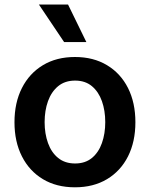

<svg xmlns="http://www.w3.org/2000/svg" viewBox="-20 -799 648 830"><path d="M304 10.7Q224.1 10.7 165.5 -24.5Q106.9 -59.7 74.8 -123Q42.6 -186.4 42.6 -270.6Q42.6 -355.1 74.8 -418.5Q106.9 -481.9 165.5 -517.2Q224.1 -552.6 304 -552.6Q383.9 -552.6 442.6 -517.2Q501.4 -481.9 533.4 -418.5Q565.3 -355.1 565.3 -270.6Q565.3 -186.4 533.4 -123Q501.4 -59.7 442.6 -24.5Q383.9 10.7 304 10.7ZM304.7 -92.3Q348.4 -92.3 377.3 -116.1Q406.2 -139.9 420.6 -180.6Q435 -221.2 435 -271Q435 -321 420.6 -361.7Q406.2 -402.3 377.3 -426.5Q348.4 -450.6 304.7 -450.6Q260.7 -450.6 231.4 -426.5Q202.1 -402.3 187.5 -361.7Q172.9 -321 172.9 -271Q172.9 -221.2 187.5 -180.6Q202.1 -139.9 231.4 -116.1Q260.7 -92.3 304.7 -92.3ZM353.3 -617.2H257.1L148.1 -779.5H274.1Z"/></svg>

Font: Linik Sans SemiBold
Style: Regular
Weight: 600
Designer: Rasmus Andersson (font), Cristiano Sobral (main changes)
Foundry: rsms
Version: Version 3.018;June 1, 2022;FontCreator 14.0.0.2814 64-bit; t